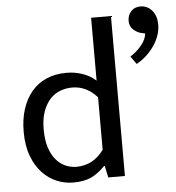

<svg xmlns="http://www.w3.org/2000/svg" viewBox="-53 -791 779 849"><g transform="rotate(-5 336.5 -366.0)"><path d="M380 -710H468V0H394L383 -52H380Q349 -20 317.5 -5.5Q286 9 238 9Q200 9 164.5 -6Q129 -21 101 -51Q73 -81 56 -126.5Q39 -172 39 -234Q39 -289 53.5 -334Q68 -379 95 -411Q122 -443 161 -460Q200 -477 250 -477Q287 -477 320.5 -465.5Q354 -454 380 -431ZM380 -357Q333 -410 269 -410Q242 -410 216.5 -400.5Q191 -391 171.5 -370Q152 -349 140 -316Q128 -283 128 -237Q128 -189 139 -155.5Q150 -122 168.5 -100.5Q187 -79 210.5 -69Q234 -59 258 -59Q333 -59 380 -124ZM594 -624Q579 -627 561.5 -641.5Q544 -656 544 -682Q544 -706 559.5 -723.5Q575 -741 603 -741Q615 -741 627 -736Q639 -731 649.5 -720.5Q660 -710 666.5 -693.5Q673 -677 673 -653Q673 -630 665 -606.5Q657 -583 642 -561Q627 -539 607 -520.5Q587 -502 563 -489L538 -524Q566 -541 588 -567.5Q610 -594 612 -620Z"/></g></svg>

Font: Ek Mukta
Style: Regular
Weight: 400
Designer: Girish Dalvi and Yashodeep Gholap
Foundry: Ek Type
Version: Version 2.538;PS 1.001;hotconv 16.6.51;makeotf.lib2.5.65220;